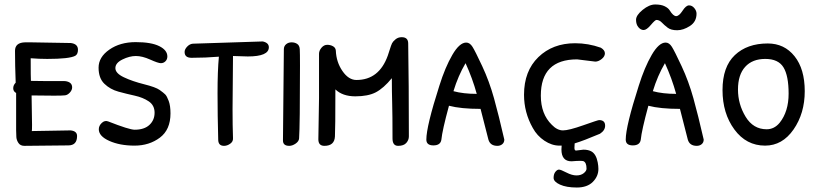

<svg xmlns="http://www.w3.org/2000/svg" viewBox="-20 -651 3660 857"><path d="M121 -225 123 -94Q123 -68 122 -66L295 -69Q324 -66 324 -44Q324 -2 285 -2L89 0Q71 0 62.5 -12.5Q54 -25 53 -39Q52 -53 52 -70V-236Q39 -243 39 -257Q39 -271 50 -282Q47 -360 47 -424Q47 -461 92 -462Q104 -462 120 -462L295 -459H296Q328 -455 328 -429Q328 -409 316 -402Q290 -388 191 -388Q154 -388 117 -391Q117 -301 118 -290Q157 -289 271 -289Q302 -285 302 -261Q302 -249 292 -238Q282 -227 270.5 -225.5Q259 -224 221.5 -224Q184 -224 121 -225Z M727 -399Q727 -386 718.5 -377.5Q710 -369 698 -369Q686 -369 650.5 -385Q615 -401 586.5 -401Q558 -401 526.5 -385.5Q495 -370 495 -347Q495 -324 533 -306Q571 -288 623 -275Q675 -262 692.5 -249.5Q710 -237 717.5 -229.5Q725 -222 733 -200.5Q741 -179 741 -145Q741 -72 693.5 -36.5Q646 -1 580.5 -1Q515 -1 468 -22Q421 -43 421 -74Q421 -90 434.5 -102.5Q448 -115 463 -109Q557 -72 581 -72Q624 -72 647 -93.5Q670 -115 670 -148Q670 -181 644 -198.5Q618 -216 581.5 -224Q545 -232 508.5 -242Q472 -252 446 -277Q420 -302 420 -349Q420 -396 468 -429.5Q516 -463 585.5 -463Q655 -463 691 -445Q727 -427 727 -399Z M1020 -401 1018 -164Q1018 -90 1020 -34Q1021 -19 1007.5 -9.5Q994 0 980 0Q954 0 954 -28Q951 -137 951 -235.5Q951 -334 957 -398Q897 -393 835 -393Q804 -393 804 -419Q804 -431 815.5 -443Q827 -455 841 -456L1153 -466Q1180 -460 1180 -440Q1180 -399 1086 -399Z M1271 0Q1243 0 1243 -24L1247 -431Q1247 -445 1257 -453.5Q1267 -462 1281.5 -462Q1296 -462 1306.5 -455Q1317 -448 1318 -431.5Q1319 -415 1319 -358Q1319 -91 1315 -33Q1314 -20 1299.5 -10Q1285 0 1271 0Z M1773 -485Q1802 -485 1802 -457Q1805 -279 1805 -42Q1805 -26 1793.5 -13Q1782 0 1757 0Q1732 0 1732 -33Q1732 -139 1730.5 -190.5Q1729 -242 1729 -302Q1692 -257 1657.5 -239Q1623 -221 1566 -221Q1509 -221 1477 -252Q1477 -73 1475 -42Q1473 0 1428 0Q1401 0 1401 -29L1404 -214Q1404 -304 1404 -355V-411Q1404 -425 1415 -438Q1426 -451 1440.5 -451Q1455 -451 1466.5 -444.5Q1478 -438 1479 -425Q1481 -374 1508.5 -334Q1536 -294 1571 -294Q1672 -294 1711 -403Q1713 -408 1719.5 -429Q1726 -450 1730 -458Q1734 -466 1745.5 -475.5Q1757 -485 1773 -485Z M1950 -27Q1946 -2 1914.5 -2Q1883 -2 1883 -28Q1883 -87 1941 -268Q1967 -351 1999 -406Q2031 -461 2061 -461Q2077 -461 2089 -442Q2101 -423 2132.5 -355.5Q2164 -288 2185 -212.5Q2206 -137 2231 -28Q2231 -15 2222 -7.5Q2213 0 2200 0Q2168 0 2160 -28L2125 -165Q2037 -165 1984 -179Q1954 -69 1950 -27ZM2058 -369Q2025 -313 2004 -244Q2048 -232 2108 -232Q2089 -301 2058 -369Z M2551 21 2584 17Q2606 17 2620 25Q2641 37 2648 74Q2651 90 2651 103Q2651 136 2626 161Q2601 186 2554.5 186Q2508 186 2479.5 173Q2451 160 2451 143Q2451 126 2459 116Q2467 106 2475 106Q2483 106 2508 119Q2533 132 2553 132Q2573 132 2585.5 122Q2598 112 2598 102Q2598 73 2583 68Q2579 67 2567 67Q2555 67 2531 69Q2486 69 2486 16L2487 -1H2477Q2443 -1 2410 -23Q2377 -45 2358 -80Q2319 -149 2319 -228Q2319 -334 2383 -396Q2447 -458 2547 -458Q2606 -458 2662 -438Q2680 -427 2680 -413Q2680 -399 2665.5 -387.5Q2651 -376 2637 -376L2556 -386Q2394 -386 2394 -224Q2394 -142 2443 -94Q2467 -69 2493 -69Q2519 -69 2584 -92Q2649 -115 2654 -115Q2681 -115 2681 -90Q2681 -69 2658 -54Q2585 -23 2545 -11Q2544 -3 2544 9Q2544 21 2551 21Z M2969 -605Q2985 -579 2998 -579Q3011 -579 3026.5 -603Q3042 -627 3055.5 -627Q3069 -627 3079 -615Q3089 -603 3089 -590Q3089 -554 3059.5 -535Q3030 -516 3002.5 -516Q2975 -516 2960 -527.5Q2945 -539 2934 -550.5Q2923 -562 2910 -562Q2904 -562 2885 -539.5Q2866 -517 2853 -517Q2840 -517 2829.5 -529.5Q2819 -542 2819 -562.5Q2819 -583 2848.5 -607Q2878 -631 2904.5 -631Q2931 -631 2947 -623Q2963 -615 2969 -605ZM2840 -27Q2836 -2 2804.5 -2Q2773 -2 2773 -28Q2773 -87 2831 -268Q2857 -351 2889 -406Q2921 -461 2951 -461Q2967 -461 2979 -442Q2991 -423 3022.5 -355.5Q3054 -288 3075 -212.5Q3096 -137 3121 -28Q3121 -15 3112 -7.5Q3103 0 3090 0Q3058 0 3050 -28L3015 -165Q2927 -165 2874 -179Q2844 -69 2840 -27ZM2948 -369Q2915 -313 2894 -244Q2938 -232 2998 -232Q2979 -301 2948 -369Z M3407 -457Q3481 -457 3526.5 -400Q3572 -343 3572 -244Q3572 -145 3522 -73Q3472 -1 3395 -1Q3311 -1 3258 -73Q3205 -145 3205 -249Q3205 -353 3260 -405Q3315 -457 3407 -457ZM3402 -74Q3436 -74 3460 -103Q3500 -153 3500 -233Q3500 -313 3477 -350.5Q3454 -388 3396 -388Q3338 -388 3306 -352.5Q3274 -317 3274 -251.5Q3274 -186 3308 -130Q3342 -74 3402 -74Z"/></svg>

Font: Patrick Hand SC
Style: Regular
Weight: 400
Designer: Patrick Wagesreiter
Foundry: Patrick Wagesreiter
Version: Version 1.003;PS 001.003;hotconv 1.0.70;makeotf.lib2.5.58329